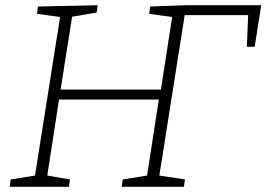

<svg xmlns="http://www.w3.org/2000/svg" viewBox="-20 -715 1020 735"><path d="M555 -690 692 -695H980L955 -536H925L930 -657H687L590 -43L688 -28L684 0H446L450 -28L543 -43L588 -334H206L161 -43L248 -28L244 0H17L21 -28L114 -43L210 -650L122 -662L125 -690L354 -695L350 -667L256 -651L212 -372H596L639 -650L551 -662Z"/></svg>

Font: Bitter Pro Light
Style: Italic
Weight: 300
Italic angle: -9°
Designer: Sol Matas, and Bitter project Authors
Foundry: Sol Matas
Version: Version 1.010